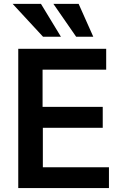

<svg xmlns="http://www.w3.org/2000/svg" viewBox="-20 -960 650 980"><path d="M291 -772.5 189 -940.4H44.4L199.7 -772.5ZM456.1 -772.5 381.3 -940.4H252.4L368.7 -772.5ZM73.2 0V-710.9H522V-604.5H197.3V-414.6H504.4V-307.6H198.7V-106.4H536.1V0Z"/></svg>

Font: Ride
Style: Bold
Weight: 700
Version: Version 3.000